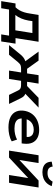

<svg xmlns="http://www.w3.org/2000/svg" viewBox="1136 -1932 913 3258"><g transform="rotate(90 1593.0 -303.5)"><path d="M-16 133 23 -110H88Q118 -141 138.5 -176.5Q159 -212 173 -257Q187 -302 195 -359L218 -501H673L611 -110H705L668 133H548L569 0H126L104 133ZM219 -107H479L525 -396H323L313 -329Q302 -266 278.5 -208.5Q255 -151 219 -107Z M730 0 891 -196Q915 -224 938.5 -242.5Q962 -261 990.5 -272Q1019 -283 1055 -286L1026 -246L840 -501H993L1132 -306H1210L1240 -501H1383L1352 -306H1424L1625 -501H1790L1524 -246L1507 -287Q1538 -283 1560 -274.5Q1582 -266 1599 -248Q1616 -230 1632 -197L1728 0H1575L1501 -151Q1491 -172 1479 -183Q1467 -194 1449 -199Q1431 -204 1401 -204H1336L1304 0H1162L1194 -204H1130Q1102 -204 1083 -199Q1064 -194 1049.5 -182.5Q1035 -171 1018 -151L894 0Z M2129 10Q2018 10 1950 -25Q1882 -60 1856 -124.5Q1830 -189 1847 -274Q1863 -348 1906 -400.5Q1949 -453 2016.5 -482Q2084 -511 2171 -511Q2250 -511 2305.5 -481Q2361 -451 2386.5 -393Q2412 -335 2402 -249L2398 -214H1949L1962 -299H2308L2286 -277Q2294 -325 2281.5 -356Q2269 -387 2239.5 -403Q2210 -419 2165 -419Q2118 -419 2079 -401Q2040 -383 2014.5 -348.5Q1989 -314 1981 -266L1979 -255Q1969 -201 1984 -165Q1999 -129 2039 -110.5Q2079 -92 2145 -92Q2194 -92 2243.5 -103Q2293 -114 2333 -136L2363 -46Q2316 -17 2253 -3.5Q2190 10 2129 10Z M2520 0 2599 -501H2731L2678 -165H2668L3028 -501H3146L3066 0H2934L2988 -338H2999L2638 0ZM2885 -566Q2831 -566 2790.5 -584Q2750 -602 2729.5 -637Q2709 -672 2708 -724L2791 -740Q2796 -696 2822 -674.5Q2848 -653 2901 -653Q2952 -653 2987.5 -674Q3023 -695 3046 -739L3123 -724Q3103 -671 3068.5 -636Q3034 -601 2987.5 -583.5Q2941 -566 2885 -566Z"/></g></svg>

Font: Nunito Sans 7pt SemiExpanded
Style: Bold Italic
Weight: 700
Width: 6
Italic angle: -9°
Designer: Vernon Adams
Foundry: Vernon Adams
Version: Version 3.101;gftools[0.9.27]